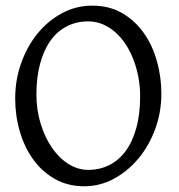

<svg xmlns="http://www.w3.org/2000/svg" viewBox="-20 -650 640 685"><path d="M480 -307.1Q480 -340.8 473.9 -373.8Q467.8 -406.7 456.5 -436.3Q445.3 -465.8 429 -491Q412.6 -516.1 392.1 -534.4Q371.6 -552.7 347.2 -563.2Q322.8 -573.7 294.9 -573.7Q251.5 -573.7 217 -555.4Q182.6 -537.1 158.9 -503.2Q135.3 -469.2 122.6 -420.9Q109.9 -372.6 109.9 -313Q109.9 -258.3 124.8 -209.5Q139.6 -160.6 164.8 -123.8Q189.9 -86.9 223.6 -65.4Q257.3 -43.9 294.9 -43.9Q335.4 -43.9 369.4 -60.8Q403.3 -77.6 428 -110.8Q452.6 -144 466.3 -193.4Q480 -242.7 480 -307.1ZM555.7 -315.9Q555.7 -249.5 533.7 -189.7Q511.7 -129.9 473.9 -84.5Q436 -39.1 386.2 -12.2Q336.4 14.6 280.8 14.6Q222.2 14.6 176.3 -11.2Q130.4 -37.1 98.9 -80.6Q67.4 -124 50.8 -180.7Q34.2 -237.3 34.2 -298.8Q34.2 -365.2 55.7 -425.3Q77.1 -485.4 114.3 -530.8Q151.4 -576.2 201.4 -603Q251.5 -629.9 309.1 -629.9Q369.6 -629.9 415.5 -603.3Q461.4 -576.7 492.7 -532.7Q523.9 -488.8 539.8 -432.1Q555.7 -375.5 555.7 -315.9Z"/></svg>

Font: Gentium Plus
Style: Regular
Weight: 400
Designer: J. Victor Gaultney, Annie Olsen, Iska Routamaa
Foundry: SIL International
Version: Version 1.510